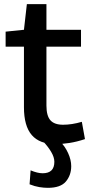

<svg xmlns="http://www.w3.org/2000/svg" viewBox="-20 -682 436 922"><path d="M247 10Q170 10 132.5 -33.5Q95 -77 95 -167V-458H7V-530L95 -539L109 -662H203V-539H369V-458H203V-175Q203 -126 222 -104.5Q241 -83 283 -83Q304 -83 326.5 -86.5Q349 -90 373 -97L388 -14Q349 -1 313.5 4.5Q278 10 247 10ZM127 136Q160 150 185 150Q241 150 241 95Q241 73 225.5 47Q210 21 187 -3H268Q292 20 307 53Q322 86 322 116Q322 159 296.5 189.5Q271 220 210 220Q191 220 169 216.5Q147 213 122 203Z"/></svg>

Font: Georama Medium
Style: Regular
Weight: 500
Designer: Jean-Baptiste Levee
Foundry: Production Type
Version: Version 1.000